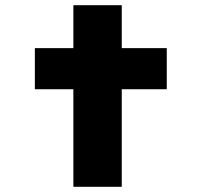

<svg xmlns="http://www.w3.org/2000/svg" viewBox="-20 -718 810 738"><path d="M262 0V-698H448V0ZM114 -375V-533H621V-375Z"/></svg>

Font: Lexend Zetta ExtraBold
Style: Regular
Weight: 800
Designer: Bonnie Shaver-Troup, Thomas Jockin
Foundry: Lexend
Version: Version 1.007